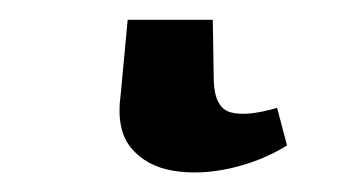

<svg xmlns="http://www.w3.org/2000/svg" viewBox="-20 27 342 194"><path d="M109 47H195L196 109Q197 136 213 140.5Q229 145 260 136L270 174Q244 190 213 197Q182 204 155 199.5Q128 195 112.5 176.5Q97 158 102 122Z"/></svg>

Font: Piazzolla 24pt
Style: Bold
Weight: 700
Designer: Juan Pablo del Peral
Foundry: Huerta Tipografica
Version: Version 2.005